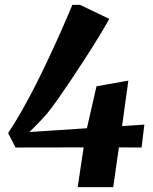

<svg xmlns="http://www.w3.org/2000/svg" viewBox="-20 -772 633 792"><path d="M300.5 0 325 -164 44 -163.5 13.5 -223Q41.5 -265 70.2 -315.5Q99 -366 127.2 -421.8Q155.5 -477.5 182.2 -534.8Q209 -592 233.5 -647.2Q258 -702.5 278.5 -752H310L431 -694Q413.5 -663 387.8 -620.8Q362 -578.5 332.2 -532.2Q302.5 -486 273 -442Q243.5 -398 218.2 -362.2Q193 -326.5 176 -306Q159.5 -286.5 140.5 -266.8Q121.5 -247 101.5 -227.5L338.5 -243L378 -416L509.5 -439.5L483.5 -252L575.5 -258L564 -163.5L470.5 -164L447 0Z"/></svg>

Font: Merriweather 60pt ExtraBold
Style: Italic
Weight: 800
Italic angle: -7.8°
Version: Version 2.101